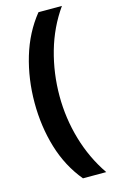

<svg xmlns="http://www.w3.org/2000/svg" viewBox="-133 -779 594 988"><g transform="rotate(-15 163.5 -284.5)"><path d="M40 -281Q40 -408 74.5 -523.5Q109 -639 180 -727H305Q238 -632 205.5 -517.5Q173 -403 173 -282Q173 -163 206 -50Q239 63 304 158H180Q108 71 74 -42Q40 -155 40 -281Z"/></g></svg>

Font: Noto Sans Lao UI SemCond
Style: Bold
Weight: 700
Width: 4
Designer: Monotype Design Team
Foundry: Monotype Imaging Inc.
Version: Version 2.000; ttfautohint (v1.8.4.7-5d5b)